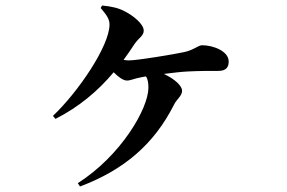

<svg xmlns="http://www.w3.org/2000/svg" viewBox="-20 -616 1040 696"><path d="M345 -587C369 -559 377 -545 377 -527C377 -450 264 -283 172 -196L181 -185C266 -228 335 -286 392 -354C408 -338 426 -324 440 -324C454 -324 469 -332 488 -335C494 -336 501 -338 509 -339C516 -329 518 -315 518 -298C518 -223 419 -52 262 48L270 60C430 0 539 -94 611 -237C620 -256 640 -268 640 -287C640 -305 613 -330 574 -348C606 -352 639 -356 662 -357C700 -359 741 -359 772 -359C802 -359 809 -375 809 -393C809 -431 752 -452 713 -452C698 -452 684 -435 647 -427C609 -419 479 -397 446 -397C440 -397 434 -398 428 -399C442 -418 455 -437 468 -457C484 -480 501 -486 501 -505C501 -529 463 -559 434 -574C411 -587 383 -593 350 -596Z"/></svg>

Font: Noto Serif CJK JP
Style: Bold
Weight: 700
Designer: Ryoko NISHIZUKA 西塚涼子 (kana & ideographs); Frank Grießhammer (Latin, Greek & Cyrillic); Wenlong ZHANG 张文龙 (bopomofo); San
Foundry: Adobe Systems Incorporated
Version: Version 1.000;PS 1;hotconv 16.6.53;makeotf.lib2.5.65590